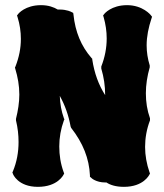

<svg xmlns="http://www.w3.org/2000/svg" viewBox="-20 -721 638 745"><path d="M566 -661C565 -663 534 -701 473 -701C412 -701 385 -668 384 -666L380 -661L382 -655C390 -627 394 -599 394 -572C394 -535 387 -499 373 -463V-455C383 -421 388 -388 388 -353V-352C363 -391 346 -437 338 -490V-493L335 -496C295 -542 272 -597 265 -665L264 -671L258 -674C257 -675 239 -684 212 -684H204C189 -693 168 -701 139 -701C78 -701 51 -668 50 -666L46 -661L48 -655C57 -626 61 -598 61 -570C61 -534 54 -499 40 -463L38 -459L39 -455C49 -422 55 -389 55 -354C55 -324 50 -292 42 -260V-254C49 -225 52 -197 52 -170C52 -130 45 -92 30 -56L28 -52L30 -47C30 -45 50 4 127 4C204 4 226 -42 227 -44L229 -48L227 -53C215 -86 210 -119 210 -153C210 -187 216 -221 228 -254L230 -258L228 -262C218 -290 213 -319 212 -349C232 -313 246 -274 254 -230L256 -225C302 -166 326 -106 329 -40V-35L333 -32C334 -30 353 -13 388 -13H393C408 -3 430 4 461 4C537 4 559 -42 560 -44L562 -48L560 -53C549 -85 543 -118 543 -151C543 -185 549 -220 562 -254V-262C551 -293 546 -325 546 -359C546 -391 551 -425 561 -460V-467C553 -493 549 -519 549 -545C549 -579 556 -614 568 -650L570 -656Z"/></svg>

Font: Hanalei Fill
Style: Regular
Weight: 400
Designer: Astigmatic (AOETI)
Foundry: Astigmatic (AOETI)
Version: Version 1.000